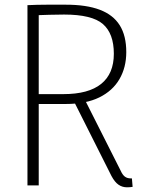

<svg xmlns="http://www.w3.org/2000/svg" viewBox="-20 -790 607 818"><path d="M97 0V-768Q137 -770 179 -770Q221 -770 261 -770Q348 -770 405 -748.5Q462 -727 490 -682.5Q518 -638 518 -568Q518 -503 489 -453Q460 -403 403 -375Q346 -347 261 -347H119V-389H250Q357 -389 411 -432.5Q465 -476 465 -561Q465 -647 418.5 -687.5Q372 -728 253 -728Q222 -728 190.5 -727Q159 -726 130 -725L145 -739V0ZM290 -368 337 -374 494 -63Q502 -45 512 -37.5Q522 -30 537 -30Q539 -30 540 -30Q541 -30 542 -30L545 6Q541 7 534 7.5Q527 8 521 8Q501 8 485 -3Q469 -14 455 -40Z"/></svg>

Font: Yaldevi ExtraLight ExtraLight
Style: Regular
Weight: 250
Version: Version 1.100